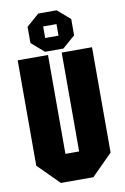

<svg xmlns="http://www.w3.org/2000/svg" viewBox="-100 -990 681 1048"><g transform="rotate(-10 240.0 -466.0)"><path d="M34 -116V-700H202V-152H278V-700H446V-116L330 0H150ZM119 -781V-871L189 -932H291L361 -871V-781L291 -720H189ZM203 -794H277V-858H203Z"/></g></svg>

Font: Tektur Condensed
Style: Bold
Weight: 700
Width: 3
Designer: Adam Jagosz
Foundry: Adam Jagosz
Version: Version 1.005;gftools[0.9.30]